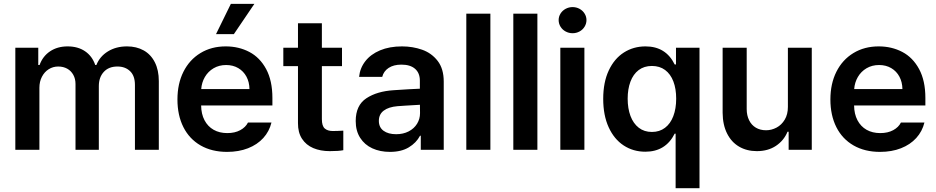

<svg xmlns="http://www.w3.org/2000/svg" viewBox="-20 -778 4862 997"><path d="M59.6 -530.3H178.7V-440.4H185.5Q201.7 -485.8 240 -511.5Q278.3 -537.1 331.1 -537.1Q384.8 -537.1 421.9 -511.7Q459 -486.3 474.6 -440.4H480.5Q498 -484.9 540.3 -511Q582.5 -537.1 639.6 -537.1Q688.5 -537.1 725.8 -516.4Q763.2 -495.6 783.9 -454.8Q804.7 -414.1 804.7 -356.4V0H680.7V-336.9Q680.7 -384.3 655.5 -408.4Q630.4 -432.6 589.8 -432.6Q544.4 -432.6 518.8 -404.5Q493.2 -376.5 493.2 -331.1V0H372.1V-341.8Q372.1 -368.7 360.6 -389.4Q349.1 -410.2 328.9 -421.4Q308.6 -432.6 282.2 -432.6Q255.4 -432.6 233.2 -418.7Q210.9 -404.8 197.8 -379.6Q184.6 -354.5 184.6 -322.3V0H59.6Z M901.4 -261.7Q901.4 -343.3 932.6 -405.5Q963.9 -467.8 1020.8 -502.4Q1077.6 -537.1 1152.3 -537.1Q1219.7 -537.1 1274.7 -508.3Q1329.6 -479.5 1362.1 -419.2Q1394.5 -358.9 1394.5 -269.5V-230.5H1024.4Q1024.9 -186 1042 -153.6Q1059.1 -121.1 1089.4 -104Q1119.6 -86.9 1160.2 -86.9Q1199.7 -86.9 1227.5 -102.1Q1255.4 -117.2 1267.6 -141.6H1389.6Q1378.4 -95.7 1347.2 -61.3Q1315.9 -26.9 1267.8 -8.1Q1219.7 10.7 1159.2 10.7Q1080.1 10.7 1021.7 -22.7Q963.4 -56.2 932.4 -117.7Q901.4 -179.2 901.4 -261.7ZM1275.4 -315.4Q1274.9 -351.6 1259.8 -379.9Q1244.6 -408.2 1217.3 -424.3Q1189.9 -440.4 1154.3 -440.4Q1117.7 -440.4 1089.1 -423.6Q1060.5 -406.7 1043.9 -378.2Q1027.3 -349.6 1024.9 -315.4ZM1178.7 -757.8H1300.8L1194.3 -600.6H1101.6Z M1755.9 -434.6H1651.4V-159.2Q1651.4 -124 1666.3 -110.8Q1681.2 -97.7 1708 -97.7Q1731.4 -97.7 1762.7 -99.6V2Q1738.3 6.8 1692.4 6.8Q1644 6.8 1606.7 -9Q1569.3 -24.9 1548.1 -57.6Q1526.9 -90.3 1527.3 -138.7V-434.6H1451.2V-530.3H1527.3V-657.2H1651.4V-530.3H1755.9Z M2024.4 -309.6Q2108.9 -315.4 2160.2 -317.4V-359.4Q2160.2 -398.9 2135.3 -420.7Q2110.4 -442.4 2064.5 -442.4Q2023.9 -442.4 1998 -425.3Q1972.2 -408.2 1964.8 -378.9H1844.7Q1849.1 -424.3 1877 -460.2Q1904.8 -496.1 1953.6 -516.6Q2002.4 -537.1 2067.4 -537.1Q2123 -537.1 2172.1 -519.8Q2221.2 -502.4 2252.7 -461.7Q2284.2 -420.9 2284.2 -354.5V0H2165V-73.2H2161.1Q2141.6 -36.1 2102.5 -12.7Q2063.5 10.7 2004.9 10.7Q1953.6 10.7 1913.3 -7.8Q1873 -26.4 1850.1 -62.5Q1827.1 -98.6 1827.1 -149.4Q1827.1 -231.4 1882.6 -267.8Q1938 -304.2 2024.4 -309.6ZM2037.1 -81.1Q2073.7 -81.1 2102.1 -95.7Q2130.4 -110.4 2145.8 -135.5Q2161.1 -160.6 2161.1 -190.4L2160.6 -233.9Q2138.7 -232.9 2085.9 -229.5Q2057.6 -228 2043.9 -226.6Q1998 -222.7 1972.7 -203.6Q1947.3 -184.6 1947.3 -150.4Q1947.3 -116.7 1971.7 -98.9Q1996.1 -81.1 2037.1 -81.1Z M2526.4 0H2401.4V-707H2526.4Z M2770.5 0H2645.5V-707H2770.5Z M2889.6 -530.3H3014.6V0H2889.6ZM2880.9 -673.8Q2880.9 -691.9 2890.6 -707.5Q2900.4 -723.1 2917.2 -732.2Q2934.1 -741.2 2953.1 -741.2Q2972.7 -741.2 2989.3 -732.2Q3005.9 -723.1 3015.6 -707.5Q3025.4 -691.9 3025.4 -673.8Q3025.4 -655.3 3015.6 -639.4Q3005.9 -623.5 2989.3 -614.5Q2972.7 -605.5 2953.1 -605.5Q2934.1 -605.5 2917.2 -614.5Q2900.4 -623.5 2890.6 -639.4Q2880.9 -655.3 2880.9 -673.8Z M3488.3 -84H3483.4Q3436.5 9.8 3331.1 9.8Q3268.1 9.8 3218.5 -22.7Q3168.9 -55.2 3140.6 -117.2Q3112.3 -179.2 3112.3 -264.6Q3112.3 -350.6 3141.1 -412.1Q3169.9 -473.6 3219.7 -505.4Q3269.5 -537.1 3332 -537.1Q3437.5 -537.1 3483.4 -443.4H3490.2V-530.3H3612.3V199.2H3488.3ZM3491.2 -265.6Q3491.2 -316.9 3476.6 -355.2Q3461.9 -393.6 3433.6 -414.6Q3405.3 -435.5 3365.2 -435.5Q3324.7 -435.5 3296.4 -414.1Q3268.1 -392.6 3253.7 -354Q3239.3 -315.4 3239.3 -265.6Q3239.3 -214.8 3253.9 -175.8Q3268.6 -136.7 3296.9 -114.7Q3325.2 -92.8 3365.2 -92.8Q3404.8 -92.8 3433.1 -114.3Q3461.4 -135.7 3476.3 -174.8Q3491.2 -213.9 3491.2 -265.6Z M4071.3 -530.3H4195.3V0H4075.2V-93.8H4069.3Q4050.3 -47.9 4009 -20.5Q3967.8 6.8 3910.2 6.8Q3857.9 6.8 3817.9 -16.6Q3777.8 -40 3755.4 -85Q3732.9 -129.9 3732.4 -192.4V-530.3H3857.4V-211.9Q3857.4 -178.7 3869.9 -153.6Q3882.3 -128.4 3905 -115Q3927.7 -101.6 3958 -101.6Q3986.3 -101.6 4012.5 -115.5Q4038.6 -129.4 4054.9 -156.7Q4071.3 -184.1 4071.3 -222.7Z M4292 -261.7Q4292 -343.3 4323.2 -405.5Q4354.5 -467.8 4411.4 -502.4Q4468.3 -537.1 4543 -537.1Q4610.4 -537.1 4665.3 -508.3Q4720.2 -479.5 4752.7 -419.2Q4785.2 -358.9 4785.2 -269.5V-230.5H4415Q4415.5 -186 4432.6 -153.6Q4449.7 -121.1 4480 -104Q4510.3 -86.9 4550.8 -86.9Q4590.3 -86.9 4618.2 -102.1Q4646 -117.2 4658.2 -141.6H4780.3Q4769 -95.7 4737.8 -61.3Q4706.5 -26.9 4658.4 -8.1Q4610.4 10.7 4549.8 10.7Q4470.7 10.7 4412.4 -22.7Q4354 -56.2 4323 -117.7Q4292 -179.2 4292 -261.7ZM4666 -315.4Q4665.5 -351.6 4650.4 -379.9Q4635.3 -408.2 4607.9 -424.3Q4580.6 -440.4 4544.9 -440.4Q4508.3 -440.4 4479.7 -423.6Q4451.2 -406.7 4434.6 -378.2Q4418 -349.6 4415.5 -315.4Z"/></svg>

Font: WEMIX Pretendard SemiBold
Style: Regular
Weight: 600
Designer: Base glyphs from Inter by Rasmus Andersson; Hangeul glyphs from Noto Sans CJK(Source Han Sans) by Jang Soo-young and Kan
Foundry: Kil Hyung-jin
Version: Version 1.000